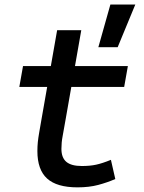

<svg xmlns="http://www.w3.org/2000/svg" viewBox="-20 -805 626 835"><path d="M407.7 -599.6 460 -785.2H568.4L491.7 -599.6ZM316.9 9.8Q227.1 9.8 184.8 -28.6Q142.6 -66.9 142.6 -147.9Q142.6 -168.5 144.5 -187.3Q146.5 -206.1 150.6 -229.5Q154.8 -252.9 160.6 -287.1L228.5 -673.8H333.5L265.6 -287.1Q257.3 -238.3 252.2 -211.9Q247.1 -185.5 247.1 -157.7Q247.1 -119.1 268.6 -101.1Q290 -83 335.9 -83Q371.6 -83 398.4 -88.9Q425.3 -94.7 462.4 -109.9L481.4 -26.4Q446.3 -11.2 407 -0.7Q367.7 9.8 316.9 9.8ZM64 -426.8 80.1 -517.6H536.1L520 -426.8Z"/></svg>

Font: Cascadia Code PL
Style: Italic
Weight: 400
Italic angle: -10°
Monospace: yes
Designer: Aaron Bell
Foundry: Saja Typeworks
Version: Version 2404.023